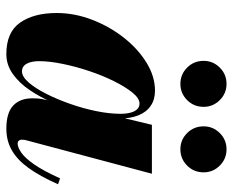

<svg xmlns="http://www.w3.org/2000/svg" viewBox="-86 -656 751 620"><g transform="rotate(90 290.0 -345.5)"><path d="M154 10Q83.5 10 52.5 -34.5Q21.5 -79 21.5 -152.5Q21.5 -210 43 -266.2Q64.5 -322.5 100.5 -368.5Q136.5 -414.5 181.2 -442.2Q226 -470 272.5 -470Q301 -470 321.2 -456.2Q341.5 -442.5 352 -416.2Q362.5 -390 362.5 -353.5Q362.5 -332.5 356.8 -297.8Q351 -263 339.8 -222Q328.5 -181 311 -140.2Q293.5 -99.5 270.5 -65.5Q247.5 -31.5 218.2 -10.8Q189 10 154 10ZM210 -40.5Q227 -40.5 245.8 -62Q264.5 -83.5 282.5 -119Q300.5 -154.5 315.2 -196.8Q330 -239 338.5 -281.2Q347 -323.5 347 -358.5Q347 -377.5 343.2 -391.2Q339.5 -405 332.2 -412.5Q325 -420 314 -420Q297 -420 278.5 -397.2Q260 -374.5 241.8 -337.8Q223.5 -301 209 -257.8Q194.5 -214.5 185.8 -171.8Q177 -129 177 -95.5Q177 -71 185.2 -55.8Q193.5 -40.5 210 -40.5ZM395 10Q344 10 320.5 -12Q297 -34 297 -73.5Q297 -83.5 297.5 -91Q298 -98.5 299 -103.5L315 -179L340.5 -259.5L354.5 -343L382.5 -460H540.5L432.5 -54.5Q430.5 -47 430.5 -39.5Q430.5 -34.5 433.5 -30.5Q436.5 -26.5 443.5 -26.5Q455 -26.5 472 -38Q489 -49.5 509.8 -79Q530.5 -108.5 555.5 -163.5L574.5 -157Q549 -99.5 522.5 -62.5Q496 -25.5 465 -7.8Q434 10 395 10ZM461.5 -552Q431 -552 409.2 -573.8Q387.5 -595.5 387.5 -627Q387.5 -657.5 409.2 -679.2Q431 -701 461.5 -701Q492.5 -701 514.2 -679.2Q536 -657.5 536 -627Q536 -595.5 514.2 -573.8Q492.5 -552 461.5 -552ZM250.5 -552Q219.5 -552 197.8 -573.8Q176 -595.5 176 -627Q176 -657.5 197.8 -679.2Q219.5 -701 250.5 -701Q281 -701 302.8 -679.2Q324.5 -657.5 324.5 -627Q324.5 -595.5 302.8 -573.8Q281 -552 250.5 -552Z"/></g></svg>

Font: Bodoni Moda 11pt ExtraBold
Style: Italic
Weight: 800
Italic angle: -13°
Version: Version 2.004